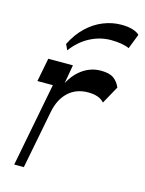

<svg xmlns="http://www.w3.org/2000/svg" viewBox="-121 -879 718 952"><g transform="rotate(15 238.0 -403.5)"><path d="M47.4 0 130.6 -429.8H51.3L74.8 -550.5H201.3L174.4 -397.8L168.1 -417.9Q194.4 -487.9 240.5 -524.4Q286.6 -561 342.9 -561Q386.8 -561 408.8 -545.1Q430.8 -529.3 442.6 -501.1L392.6 -410.7Q367.1 -440.6 310.1 -440.6Q248 -440.6 207.8 -402.8Q167.7 -365.1 154.9 -298.7L96.8 0ZM154.7 -615.1 141.2 -644.3Q167.9 -697.9 206 -734.3Q244.1 -770.6 289.4 -788.9Q334.8 -807.3 382.5 -807.3Q415.3 -807.3 439.5 -800.1Q463.8 -792.9 475.6 -780.5L446.1 -704.4Q432.3 -711.3 407.7 -715.9Q383.1 -720.5 352.1 -720.5Q295.7 -720.5 244.2 -693.4Q192.7 -666.4 154.7 -615.1Z"/></g></svg>

Font: Savate ExtraLight
Style: Italic
Weight: 200
Italic angle: -11°
Designer: Max Esnée
Foundry: Plomb Type
Version: Version 2.000